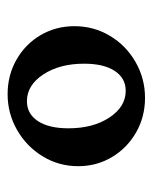

<svg xmlns="http://www.w3.org/2000/svg" viewBox="33 -860 410 517"><g transform="rotate(90 238.5 -602.0)"><path d="M51 -597Q51 -649 77 -692.5Q103 -736 147.5 -761.5Q192 -787 244 -787Q295 -787 337 -763Q379 -739 403.5 -698Q428 -657 428 -607Q428 -555 401.5 -511.5Q375 -468 330.5 -442.5Q286 -417 234 -417Q183 -417 141 -441Q99 -465 75 -506Q51 -547 51 -597ZM326 -581Q326 -647 297 -691Q268 -735 225 -735Q191 -735 171.5 -705.5Q152 -676 152 -623Q152 -557 181 -513Q210 -469 253 -469Q287 -469 306.5 -498.5Q326 -528 326 -581Z"/></g></svg>

Font: Otomanopee One
Style: Regular
Weight: 400
Designer: Das Ende der Wildnis
Foundry: Gutenberg Labo
Version: Version 3.005